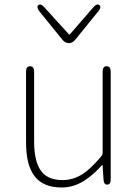

<svg xmlns="http://www.w3.org/2000/svg" viewBox="-20 -822 617 855"><path d="M255 13Q174 13 135 -36Q96 -85 96 -188V-503Q96 -527 114 -527Q132 -527 132 -503V-192Q132 -104 162 -62Q192 -20 258 -20Q306 -20 348 -47Q387 -73 431 -126Q437 -133 437 -142V-503Q437 -527 455 -527Q473 -527 473 -503V-24Q473 0 458 0Q442 1 441 -23L437 -85Q437 -90 434 -86Q392 -40 353 -16Q306 13 255 13ZM287 -630Q270 -630 258 -645L155 -772Q141 -791 151 -799Q161 -808 177 -790L286 -670Q289 -666 292 -670L396 -790Q412 -808 423 -799Q433 -790 418 -772L315 -645Q303 -630 287 -630Z"/></svg>

Font: Resource Han Rounded KR ExtraLight
Style: Regular
Weight: 250
Designer: Cyano Hao (round all glyphs); Ryoko NISHIZUKA 西塚涼子 (kana, bopomofo & ideographs); Paul D. Hunt (Latin, Greek & Cyrillic)
Foundry: Cyano Hao
Version: 0.990